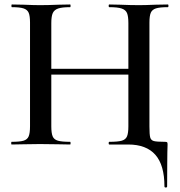

<svg xmlns="http://www.w3.org/2000/svg" viewBox="-20 -645 802 857"><path d="M158 -338H596V-312H158ZM33 -613Q31 -613 31 -619Q31 -625 33 -625L86 -624Q132 -622 158 -622Q193 -622 241 -624L293 -625Q295 -625 295 -619Q295 -613 293 -613Q257 -613 239.5 -607Q222 -601 215.5 -586.5Q209 -572 209 -542V-81Q209 -51 215 -36.5Q221 -22 238.5 -17Q256 -12 293 -12Q295 -12 295 -6Q295 0 293 0Q259 0 240 -1L158 -2L85 -1Q66 0 32 0Q30 0 30 -6Q30 -12 32 -12Q68 -12 85 -17Q102 -22 108 -36.5Q114 -51 114 -81V-544Q114 -574 108 -588Q102 -602 85 -607.5Q68 -613 33 -613ZM468 -12Q506 -12 523.5 -17Q541 -22 547 -36.5Q553 -51 553 -81V-542Q553 -572 547 -586.5Q541 -601 523 -607Q505 -613 468 -613Q465 -613 465 -619Q465 -625 468 -625L516 -624Q564 -622 601 -622Q628 -622 674 -624L729 -625Q732 -625 732 -619Q732 -613 729 -613Q693 -613 676 -607.5Q659 -602 653 -588Q647 -574 647 -544V-81Q647 -44 650.5 -31.5Q654 -19 666.5 -15.5Q679 -12 716 -12Q724 -12 726 -10Q728 -8 728 0Q728 21 727 35Q727 51 726.5 85Q726 119 726 187Q726 192 720 192Q714 192 714 187Q714 92 673.5 46Q633 0 552 0H468Q465 0 465 -6Q465 -12 468 -12Z"/></svg>

Font: Cormorant SC SemiBold
Style: Regular
Weight: 600
Designer: Christian Thalmann (Catharsis Fonts)
Foundry: Catharsis Fonts
Version: Version 4.000